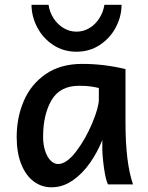

<svg xmlns="http://www.w3.org/2000/svg" viewBox="-20 -777 625 809"><path d="M411.1 -152.8V-187Q390.6 -135.7 359.4 -90.8Q328.1 -45.9 286.4 -16.8Q244.6 12.2 196.8 12.2Q155.3 12.2 122.1 -12.5Q88.9 -37.1 69.6 -85.2Q50.3 -133.3 50.3 -200.2Q50.3 -281.7 80.3 -351.8Q110.4 -421.9 172.6 -464.8Q234.9 -507.8 326.2 -507.8Q418.5 -507.8 508.8 -485.8V-258.8Q508.8 -91.3 540.5 0H435.1Q425.3 -19 418.2 -69.1Q411.1 -119.1 411.1 -152.8ZM313 -415.5Q232.4 -415.5 197 -354.7Q161.6 -293.9 161.6 -200.2Q161.6 -167.5 170.2 -141.4Q178.7 -115.2 193.1 -100.6Q207.5 -85.9 224.6 -85.9Q260.3 -85.9 300.3 -138.2Q340.3 -190.4 368.4 -257.6Q396.5 -324.7 396.5 -357.9V-406.2Q380.4 -410.2 361.8 -412.8Q343.3 -415.5 313 -415.5ZM302.2 -559.1Q246.6 -559.1 203.4 -587.9Q160.2 -616.7 136.5 -662.6Q112.8 -708.5 112.8 -756.8H184.6Q189 -725.6 205.8 -699.7Q222.7 -673.8 248 -658.7Q273.4 -643.6 302.2 -643.6Q331.5 -643.6 356.7 -658.7Q381.8 -673.8 398.4 -699.7Q415 -725.6 419.9 -756.8H492.2Q492.2 -708.5 468.5 -662.8Q444.8 -617.2 401.4 -588.1Q357.9 -559.1 302.2 -559.1Z"/></svg>

Font: Lesson One Medium
Style: Regular
Weight: 500
Designer: But Ko, Victor Gaultney, Annie Olsen, Julie Remington, Don Collingsworth, Eric Hays, Becca Hirsbrunner
Version: Version 1.100